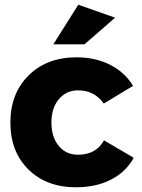

<svg xmlns="http://www.w3.org/2000/svg" viewBox="-20 -788 602 814"><path d="M24 -268Q24 -392 101.5 -468.5Q179 -545 304 -545Q384 -545 446.5 -513.5Q509 -482 544 -424L420 -349Q380 -405 311 -405Q261 -405 229.5 -367.5Q198 -330 198 -269Q198 -207 229 -169.5Q260 -132 311 -132Q387 -132 421 -193L547 -119Q514 -59 450.5 -26.5Q387 6 302 6Q177 6 100.5 -69.5Q24 -145 24 -268ZM206 -600 312 -768 468 -713 338 -600Z"/></svg>

Font: Trueno
Style: Bd
Weight: 700
Designer: Julieta Ulanovsky
Foundry: Julieta Ulanovsky
Version: Version 3.001b